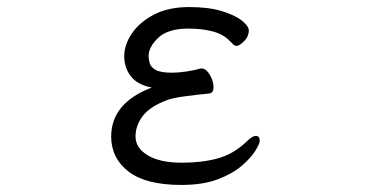

<svg xmlns="http://www.w3.org/2000/svg" viewBox="-20 -506 1040 544"><path d="M551 -312Q564 -312 574.5 -294Q585 -276 585 -259Q585 -242 572 -241Q541 -238 506.5 -233.5Q472 -229 455 -223Q406 -205 385 -178Q364 -151 364 -119Q364 -87 398.5 -66Q433 -45 496 -45Q553 -45 598 -57.5Q643 -70 681 -107Q695 -121 705 -121Q716 -121 716 -107Q716 -100 704.5 -80.5Q693 -61 667 -38Q641 -15 598.5 1.5Q556 18 494 18Q393 18 344 -20Q295 -58 295 -119Q295 -214 410 -258Q371 -265 351.5 -289Q332 -313 332 -347Q332 -379 353.5 -411Q375 -443 416 -464.5Q457 -486 516 -486Q571 -486 608.5 -474.5Q646 -463 665.5 -447.5Q685 -432 685 -419Q685 -412 681.5 -403.5Q678 -395 669 -387Q658 -376 650 -376Q645 -376 641 -380Q637 -384 632 -389Q613 -409 582.5 -417Q552 -425 514 -425Q456 -425 428.5 -399Q401 -373 401 -347Q401 -339 404 -327.5Q407 -316 421 -308Q435 -300 467 -300Q486 -300 509 -303.5Q532 -307 548 -312Z"/></svg>

Font: Klee One SemiBold
Style: Regular
Weight: 600
Designer: Fontworks Inc.
Foundry: Fontworks Inc.
Version: Version 1.00;January 12, 2022;FontCreator 13.0.0.2683 64-bit